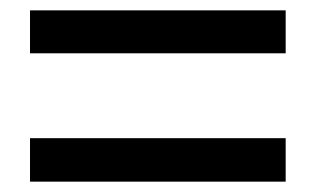

<svg xmlns="http://www.w3.org/2000/svg" viewBox="-20 -557 610 371"><path d="M38 -454V-537H532V-454ZM38 -206V-290H532V-206Z"/></svg>

Font: Noto Sans JP Thin Medium
Style: Regular
Weight: 500
Version: Version 2.004-H2;hotconv 1.0.118;makeotfexe 2.5.65603